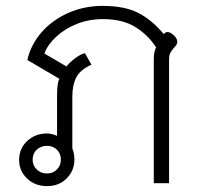

<svg xmlns="http://www.w3.org/2000/svg" viewBox="-20 -623 688 653"><path d="M45 -79Q45 -118 72.5 -143.5Q100 -169 139 -169Q156 -169 174 -161V-295Q174 -342 182 -355L73 -419Q84 -469 119.5 -511Q155 -553 210 -578Q265 -603 329 -603Q403 -603 449.5 -579.5Q496 -556 537 -507Q542 -514 550 -514Q559 -514 571 -503Q583 -492 583 -481Q583 -474 578.5 -468.5Q574 -463 573 -462Q564 -452 559.5 -443.5Q555 -435 555 -419V0H503V-419Q503 -449 511 -462Q481 -507 438 -532.5Q395 -558 330 -558Q282 -558 241 -541.5Q200 -525 171 -498Q142 -471 131 -441L206 -397Q216 -410 235 -424.5Q254 -439 269 -442L291 -403Q253 -386 239.5 -360Q226 -334 226 -294V-118Q233 -101 233 -80Q233 -43 207 -16.5Q181 10 140 10Q99 10 72 -16Q45 -42 45 -79ZM187 -80Q187 -101 173.5 -114Q160 -127 140 -127Q119 -127 105 -114Q91 -101 91 -80Q91 -60 105 -46.5Q119 -33 140 -33Q160 -33 173.5 -46.5Q187 -60 187 -80Z"/></svg>

Font: Niramit ExtraLight
Style: Regular
Weight: 200
Designer: Katatrad Aksorn Co.,Ltd.
Foundry: Cadson Demak Co.,Ltd.
Version: Version 1.000; ttfautohint (v1.6)